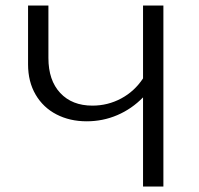

<svg xmlns="http://www.w3.org/2000/svg" viewBox="-20 -678 723 698"><path d="M574 -658V0H500V-324Q459 -282 406.5 -259.5Q354 -237 295 -237Q234 -237 185.5 -262Q137 -287 109.5 -334Q82 -381 82 -444V-658H156V-467Q156 -386 199 -340Q242 -294 316 -294Q372 -294 420.5 -320Q469 -346 500 -393V-658Z"/></svg>

Font: Ysabeau Infant
Style: Regular
Weight: 400
Designer: Christian Thalmann (Catharsis Fonts)
Version: Version 0.003